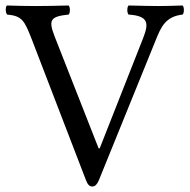

<svg xmlns="http://www.w3.org/2000/svg" viewBox="-20 -667 692 699"><path d="M448 -614C522 -609 522 -582 501 -528L343 -127H339L179 -534C156 -594 162 -607 230 -614C236 -620 236 -641 230 -647C190 -646 145 -645 109 -645C73 -645 38 -646 5 -647C-1 -641 0 -620 6 -614C61 -609 69 -592 96 -523L293 -11C299 5 306 12 316 12C327 12 334 3 340 -11L547 -521C566 -568 582 -607 645 -614C651 -620 651 -641 645 -647C615 -646 580 -645 557 -645C534 -645 489 -646 448 -647C442 -641 442 -620 448 -614Z"/></svg>

Font: Libertinus Math
Style: Regular
Weight: 400
Designer: Philipp H. Poll, Khaled Hosny
Foundry: Caleb Maclennan
Version: Version 7.050;RELEASE